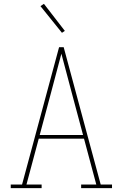

<svg xmlns="http://www.w3.org/2000/svg" viewBox="-20 -981 640 1001"><path d="M36 0V-19H95L288 -735H312L444 -245L505 -19H564V0H403V-19H482L418 -258H182L118 -19H197V0ZM187 -277H413L356 -490Q342 -543 328 -595.5Q314 -648 300 -701Q286 -648 272 -595.5Q258 -543 244 -490ZM303 -810 191 -949 209 -961 318 -820Z"/></svg>

Font: Iosevka Slab Thin Extended
Style: Regular
Weight: 100
Width: 7
Monospace: yes
Designer: Belleve Invis
Foundry: Belleve Invis
Version: Version 11.1.1; ttfautohint (v1.8.3)